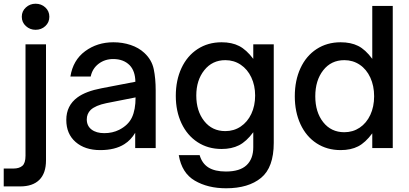

<svg xmlns="http://www.w3.org/2000/svg" viewBox="-70 -795 2196 1031"><path d="M-50 206V110H2Q33 110 50 95.5Q67 81 67 41V-557H177V66Q177 135 141.5 170.5Q106 206 38 206ZM47 -705Q47 -735 69 -755Q91 -775 121 -775Q152 -775 173.5 -755Q195 -735 195 -705Q195 -675 173.5 -655Q152 -635 121 -635Q91 -635 69 -655Q47 -675 47 -705Z M286 -151Q286 -228 346 -272Q391 -305 475 -321L657 -356Q656 -414 626 -445Q593 -478 538 -478Q493 -478 459.5 -452.5Q426 -427 417 -384H308Q322 -472 387 -520Q452 -568 539 -568Q588 -568 631.5 -553.5Q675 -539 705 -511Q745 -474 755.5 -424Q766 -374 766 -309V0H656V-82Q633 -43 598 -21Q548 11 468 11Q386 11 336 -32.5Q286 -76 286 -151ZM570 -98Q619 -123 638.5 -164.5Q658 -206 658 -272L501 -241Q443 -229 417 -205Q396 -184 396 -154Q396 -119 421.5 -99.5Q447 -80 490 -80Q534 -80 570 -98Z M890 38H1002Q1015 83 1049.5 104.5Q1084 126 1143 126Q1218 126 1254 92Q1290 58 1290 -4V-85Q1253 -35 1213.5 -15Q1174 5 1120 5Q1047 5 991 -31.5Q935 -68 904.5 -133Q874 -198 874 -280Q874 -364 904.5 -429.5Q935 -495 991 -531.5Q1047 -568 1120 -568Q1175 -568 1214 -548Q1253 -528 1290 -479V-557H1400V-28Q1400 104 1332 160Q1264 216 1144 216Q1046 216 976 175Q906 134 890 38ZM1300 -282Q1300 -336 1279.5 -379.5Q1259 -423 1222.5 -447.5Q1186 -472 1140 -472Q1070 -472 1027 -418Q984 -364 984 -282Q984 -199 1026.5 -145Q1069 -91 1140 -91Q1186 -91 1222.5 -115.5Q1259 -140 1279.5 -183.5Q1300 -227 1300 -282Z M1513 -278Q1513 -363 1543.5 -429Q1574 -495 1630 -531.5Q1686 -568 1759 -568Q1814 -568 1853 -548.5Q1892 -529 1929 -479V-763H2039V0H1929V-79Q1892 -29 1853 -9Q1814 11 1759 11Q1686 11 1630 -25.5Q1574 -62 1543.5 -128Q1513 -194 1513 -278ZM1939 -278Q1939 -334 1918.5 -378.5Q1898 -423 1861.5 -447.5Q1825 -472 1779 -472Q1708 -472 1665.5 -417.5Q1623 -363 1623 -278Q1623 -193 1665.5 -139Q1708 -85 1779 -85Q1825 -85 1861.5 -109.5Q1898 -134 1918.5 -178Q1939 -222 1939 -278Z"/></svg>

Font: Open Sauce One Medium
Style: Regular
Weight: 500
Designer: Alfredo Marco Pradil
Foundry: Creative Sauce Fz LLC
Version: Version 1.477